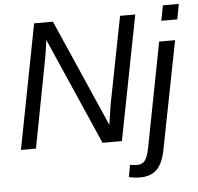

<svg xmlns="http://www.w3.org/2000/svg" viewBox="-60 -787 1088 1057"><g transform="rotate(-5 483.5 -258.5)"><path d="M482 0 223 -591Q212 -506 202 -460L114 0H31L164 -688H268L528 -95Q535 -141 540 -175.5Q545 -210 550 -233L639 -688H723L589 0ZM863 -641 879 -725H967L951 -641ZM673 208Q644 208 610 201L622 134Q645 138 662 138Q691 138 705.5 117.5Q720 97 729 52L841 -528H929L813 65Q798 143 764 175.5Q730 208 673 208Z"/></g></svg>

Font: Libra Sans Modern
Style: Italic
Weight: 400
Italic angle: -12°
Foundry: Stefan Peev, Context Ltd
Version: Version 1.000